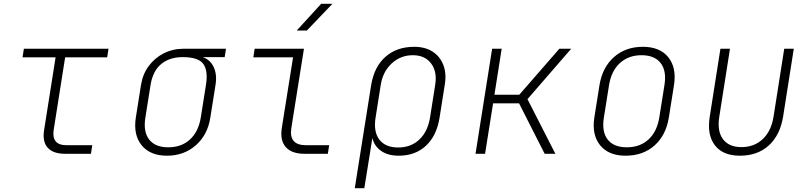

<svg xmlns="http://www.w3.org/2000/svg" viewBox="-20 -805 4240 1005"><path d="M321 0Q258 0 229.5 -32Q201 -64 211 -125L271 -505H98L105 -550H548L541 -505H321L261 -125Q249 -45 328 -45H463L456 0Z M854 10Q766 10 721.5 -44.5Q677 -99 691 -190L718 -360Q727 -417 758.5 -459.5Q790 -502 837.5 -526Q885 -550 943 -550H1163L1156 -506H1041Q1080 -493 1098.5 -454Q1117 -415 1108 -360L1081 -190Q1067 -99 1005 -44.5Q943 10 854 10ZM861 -34Q930 -34 974.5 -75Q1019 -116 1031 -190L1058 -360Q1070 -434 1044.5 -470Q1019 -506 936 -506Q868 -506 824 -470Q780 -434 768 -360L741 -190Q729 -116 760.5 -75Q792 -34 861 -34Z M1574 0Q1507 0 1476 -35Q1445 -70 1455 -135L1514 -505H1306L1313 -550H1571L1505 -135Q1491 -45 1581 -45H1703L1696 0ZM1533 -645 1661 -785H1720L1586 -645Z M1837 180 1923 -361Q1939 -456 1998 -508Q2057 -560 2148 -560Q2205 -560 2244 -535Q2283 -510 2300.5 -465Q2318 -420 2308 -361L2281 -190Q2266 -95 2210 -42.5Q2154 10 2067 10Q2011 10 1975 -15Q1939 -40 1929 -83L1916 0L1887 180ZM2064 -33Q2131 -33 2175 -74.5Q2219 -116 2231 -190L2258 -361Q2269 -430 2236.5 -473Q2204 -516 2141 -516Q2077 -516 2030.5 -473Q1984 -430 1973 -361L1946 -190Q1934 -116 1965.5 -74.5Q1997 -33 2064 -33Z M2469 0 2556 -550H2606L2568 -309H2698L2908 -550H2970L2741 -286L2887 0H2831L2697 -264H2561L2519 0Z M3254 10Q3166 10 3121.5 -44.5Q3077 -99 3091 -190L3118 -360Q3133 -452 3193.5 -506Q3254 -560 3345 -560Q3434 -560 3478 -505.5Q3522 -451 3508 -360L3481 -190Q3466 -97 3406 -43.5Q3346 10 3254 10ZM3261 -34Q3330 -34 3374.5 -75Q3419 -116 3431 -190L3458 -360Q3470 -434 3438 -475Q3406 -516 3338 -516Q3270 -516 3225 -475Q3180 -434 3168 -360L3141 -190Q3129 -116 3160.5 -75Q3192 -34 3261 -34Z M3853 10Q3764 10 3722 -44.5Q3680 -99 3695 -194L3751 -550H3801L3745 -194Q3733 -119 3764 -77Q3795 -35 3861 -35Q3928 -35 3972.5 -77Q4017 -119 4029 -194L4085 -550H4135L4079 -194Q4063 -97 4004 -43.5Q3945 10 3853 10Z"/></svg>

Font: JetBrains Mono NL Thin
Style: Italic
Weight: 100
Italic angle: -9°
Monospace: yes
Designer: Philipp Nurullin, Konstantin Bulenkov
Foundry: JetBrains
Version: Version 2.305; ttfautohint (v1.8.4.7-5d5b)